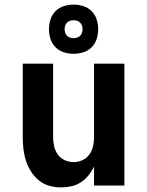

<svg xmlns="http://www.w3.org/2000/svg" viewBox="-20 -807 640 835"><path d="M246 8Q220 8 194.5 1Q169 -6 149 -22.5Q129 -39 115 -61Q101 -83 93 -107.5Q85 -132 82 -158Q79 -184 79 -210V-530H211V-210Q211 -190 215.5 -170.5Q220 -151 231.5 -135Q243 -119 261.5 -110.5Q280 -102 300 -102Q320 -102 338.5 -110.5Q357 -119 368.5 -135Q380 -151 384.5 -170.5Q389 -190 389 -210V-530H521V0H389V-83Q379 -62 365 -44.5Q351 -27 332 -14.5Q313 -2 290.5 3Q268 8 246 8ZM300 -573Q279 -573 258 -579.5Q237 -586 221.5 -601.5Q206 -617 199.5 -638Q193 -659 193 -680Q193 -701 199.5 -722Q206 -743 221.5 -758.5Q237 -774 258 -780.5Q279 -787 300 -787Q321 -787 342 -780.5Q363 -774 378.5 -758.5Q394 -743 400.5 -722Q407 -701 407 -680Q407 -659 400.5 -638Q394 -617 378.5 -601.5Q363 -586 342 -579.5Q321 -573 300 -573ZM300 -641Q308 -641 315.5 -643.5Q323 -646 328.5 -651.5Q334 -657 336.5 -664.5Q339 -672 339 -680Q339 -688 336.5 -695.5Q334 -703 328.5 -708.5Q323 -714 315.5 -716.5Q308 -719 300 -719Q292 -719 284.5 -716.5Q277 -714 271.5 -708.5Q266 -703 263.5 -695.5Q261 -688 261 -680Q261 -672 263.5 -664.5Q266 -657 271.5 -651.5Q277 -646 284.5 -643.5Q292 -641 300 -641Z"/></svg>

Font: Iosevka Curly XBdEx
Style: Regular
Weight: 800
Width: 7
Monospace: yes
Designer: Belleve Invis
Foundry: Belleve Invis
Version: Version 11.1.0; ttfautohint (v1.8.3)